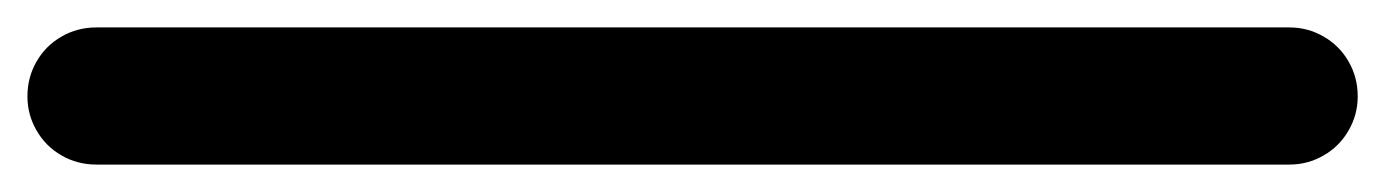

<svg xmlns="http://www.w3.org/2000/svg" viewBox="-455 -555 1010 140"><g transform="rotate(90 50.0 -485.0)"><path d="M0 -50.3H100V-920.3H0ZM50.3 -100Q36.3 -100 24.8 -93.3Q13.3 -86.7 6.7 -75.2Q0 -63.7 0 -50.3Q0 -36.3 6.7 -24.8Q13.3 -13.3 24.8 -6.7Q36.3 0 50.3 0Q63.7 0 75.2 -6.7Q86.7 -13.3 93.3 -24.8Q100 -36.3 100 -50.3Q100 -63.7 93.3 -75.2Q86.7 -86.7 75.2 -93.3Q63.7 -100 50.3 -100ZM50.3 -970Q36.3 -970 24.8 -963.3Q13.3 -956.7 6.7 -945.2Q0 -933.7 0 -920.3Q0 -906.3 6.7 -894.8Q13.3 -883.3 24.8 -876.7Q36.3 -870 50.3 -870Q63.7 -870 75.2 -876.7Q86.7 -883.3 93.3 -894.8Q100 -906.3 100 -920.3Q100 -933.7 93.3 -945.2Q86.7 -956.7 75.2 -963.3Q63.7 -970 50.3 -970Z"/></g></svg>

Font: Wavefont Thin
Style: Regular
Weight: 100
Monospace: yes
Version: Version 3.005;gftools[0.9.33]